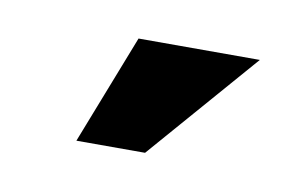

<svg xmlns="http://www.w3.org/2000/svg" viewBox="-32 -731 323 212"><g transform="rotate(10 129.5 -624.5)"><path d="M246 -686 139 -563H62L110 -686Z"/></g></svg>

Font: XXII Aven Bold
Style: Regular
Weight: 700
Designer: Lecter Johnson
Foundry: Doubletwo Studios
Version: Version 1.001